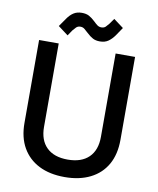

<svg xmlns="http://www.w3.org/2000/svg" viewBox="-96 -961 862 1050"><g transform="rotate(10 334.5 -436.5)"><path d="M335 14Q252 14 192.5 -16Q133 -46 100.5 -102.5Q68 -159 68 -240V-700H177V-237Q177 -163 218 -123Q259 -83 335 -83Q411 -83 452 -123Q493 -163 493 -237V-700H601V-240Q601 -159 569 -102.5Q537 -46 477 -16Q417 14 335 14ZM217 -752 161 -794 193 -840Q208 -862 227 -874.5Q246 -887 273 -887Q297 -887 313 -878.5Q329 -870 347 -853Q358 -842 368 -834.5Q378 -827 391 -827Q406 -827 414.5 -835.5Q423 -844 431 -854L453 -885L508 -844L476 -797Q461 -776 442.5 -763Q424 -750 396 -750Q373 -750 357 -758.5Q341 -767 323 -784Q311 -795 301.5 -803Q292 -811 278 -811Q264 -811 255 -802Q246 -793 238 -783Z"/></g></svg>

Font: Space Grotesk Light Medium
Style: Regular
Weight: 500
Version: Version 2.000